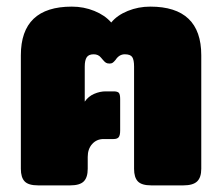

<svg xmlns="http://www.w3.org/2000/svg" viewBox="-20 -560 671 580"><path d="M43 -50V-393Q43 -540 197 -540Q233 -540 265 -527Q297 -514 316 -492Q334 -514 366 -527Q398 -540 434 -540Q588 -540 588 -393V-50Q588 -24 575.5 -12Q563 0 534 0H437Q408 0 396.5 -12Q385 -24 385 -50V-359Q385 -379 379.5 -387.5Q374 -396 357 -396Q340 -396 329 -379Q324 -373 320.5 -370.5Q317 -368 311 -368Q304 -368 300 -370.5Q296 -373 291 -379Q289 -381 285 -386Q281 -391 275.5 -393.5Q270 -396 263 -396Q248 -396 242 -387Q236 -378 236 -359V-253Q247 -269 264.5 -276.5Q282 -284 299 -284H323Q335 -284 339 -279.5Q343 -275 343 -261V-166Q343 -151 338.5 -145.5Q334 -140 323 -140H293Q272 -140 258.5 -125Q245 -110 245 -86V-50Q245 -24 233 -12Q221 0 192 0H95Q66 0 54.5 -12Q43 -24 43 -50Z"/></svg>

Font: Mitr SemiBold
Style: Regular
Weight: 600
Designer: Thanarat Vachiruckul
Foundry: Cadson Demak
Version: Version 1.002